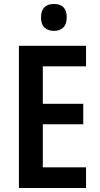

<svg xmlns="http://www.w3.org/2000/svg" viewBox="-20 -944 500 964"><path d="M412 0H75V-714H412V-611H195V-423H398V-320H195V-104H412ZM251 -924Q315 -924 315 -856Q315 -822 297.5 -805.5Q280 -789 251 -789Q221 -789 203.5 -805.5Q186 -822 186 -856Q186 -924 251 -924Z"/></svg>

Font: Noto Sans Devanagari Condensed SemiBold
Style: Regular
Weight: 600
Width: 3
Designer: Jelle Bosma - Monotype Design Team
Foundry: Monotype Imaging Inc.
Version: Version 2.004; ttfautohint (v1.8.4.7-5d5b)